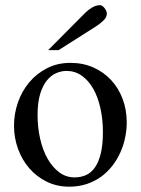

<svg xmlns="http://www.w3.org/2000/svg" viewBox="-20 -701 540 736"><path d="M465.8 -231.9Q465.8 -203.1 459.7 -173.6Q453.6 -144 441.4 -116.7Q429.2 -89.4 410.6 -65.4Q392.1 -41.5 367.7 -23.7Q343.3 -5.9 312.5 4.4Q281.7 14.6 245.1 14.6Q198.2 14.6 159.4 -4.4Q120.6 -23.4 92.5 -55.7Q64.5 -87.9 49.1 -130.4Q33.7 -172.9 33.7 -219.2Q33.7 -264.6 48.6 -307.9Q63.5 -351.1 91.6 -384.8Q119.6 -418.5 159.7 -439.2Q199.7 -460 250 -460Q298.3 -460 337.9 -442.4Q377.4 -424.8 406 -394Q434.6 -363.3 450.2 -321.5Q465.8 -279.8 465.8 -231.9ZM374.5 -194.3Q374.5 -244.1 364.7 -287.1Q355 -330.1 336.9 -361.6Q318.8 -393.1 293 -411.1Q267.1 -429.2 234.9 -429.2Q215.8 -429.2 196 -420.9Q176.3 -412.6 160.2 -393.1Q144 -373.5 134 -341.1Q124 -308.6 124 -259.8Q124 -211.9 134 -168.5Q144 -125 162.6 -92.3Q181.2 -59.6 207.3 -40.3Q233.4 -21 265.6 -21Q290 -21 310.1 -30Q330.1 -39.1 344.2 -59.6Q358.4 -80.1 366.5 -113.3Q374.5 -146.5 374.5 -194.3ZM389.6 -649.4Q389.6 -635.3 377.2 -623Q364.7 -610.8 349.1 -600.6L204.6 -508.8H164.6L303.2 -648.4Q315.9 -661.6 331.8 -671.4Q347.7 -681.2 363.8 -681.2Q367.7 -681.2 372.1 -678.2Q376.5 -675.3 380.4 -670.4Q384.3 -665.5 387 -659.9Q389.6 -654.3 389.6 -649.4Z"/></svg>

Font: Doulos SIL Compact
Style: Regular
Weight: 400
Designer: Walt Agee, Victor Gaultney, Peter Martin, Debbi Hosken
Foundry: SIL International
Version: Version 4.110; 2011; Maintenance release ; LnSpcTght